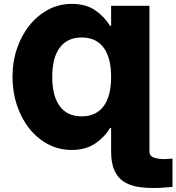

<svg xmlns="http://www.w3.org/2000/svg" viewBox="-20 -757 902 982"><path d="M744.3 -727.3V17Q744.3 41.5 767.9 49.2Q791.5 56.8 818.2 56.8Q828.8 56.8 839.7 55.9Q850.5 55 862.2 54V198.9Q846.2 199.9 822.3 202.2Q798.3 204.5 764.2 204.5Q719.5 204.5 680.4 197.6Q641.3 190.7 611.5 171Q581.7 151.3 565 114.2Q548.3 77.1 548.3 17V-102.3H542.6Q516.7 -57.5 468.2 -23.8Q419.7 9.9 346.6 9.9Q281.2 9.9 226 -19.2Q170.8 -48.3 130 -99.6Q89.1 -150.9 66.6 -218.8Q44 -286.6 44 -363.6Q44 -441.4 67.1 -509.2Q90.2 -577.1 131.6 -628.2Q172.9 -679.3 228 -708.3Q283 -737.2 346.6 -737.2Q420.5 -737.2 468.4 -703.3Q516.3 -669.4 542.6 -625H548.3V-727.3ZM397.7 -161.9Q471.2 -161.9 509.8 -213.8Q548.3 -265.6 548.3 -363.6Q548.3 -461.6 509.8 -513.5Q471.2 -565.3 397.7 -565.3Q324.2 -565.3 285.7 -513.5Q247.2 -461.6 247.2 -363.6Q247.2 -265.6 285.7 -213.8Q324.2 -161.9 397.7 -161.9Z"/></svg>

Font: Inter UI Black
Style: Regular
Weight: 900
Designer: Rasmus Andersson
Foundry: rsms
Version: 3.2;8d6f07862